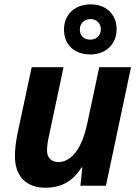

<svg xmlns="http://www.w3.org/2000/svg" viewBox="-20 -856 643 885"><path d="M48.8 -136.2Q48.8 -181.6 60.5 -239.3L126 -546.4H272.9L206.5 -233.4Q196.8 -191.4 196.8 -162.1Q196.8 -136.7 211.2 -122.8Q225.6 -108.9 250 -108.9Q278.3 -108.9 304 -128.9Q329.6 -148.9 348.6 -186Q369.6 -227.1 382.3 -287.1L437.5 -546.4H584L468.3 0H350.6L359.4 -84H355.5Q325.2 -36.1 284.9 -13.4Q244.6 9.3 189.9 9.3Q122.6 9.3 85.7 -29.1Q48.8 -67.4 48.8 -136.2ZM274.9 -719.7Q274.9 -753.9 290.3 -780.3Q305.7 -806.6 333.5 -821.3Q361.3 -835.9 397.5 -835.9Q432.6 -835.9 460 -821.8Q487.3 -807.6 502.4 -781.7Q517.6 -755.9 517.6 -721.7Q517.6 -687.5 502.2 -660.9Q486.8 -634.3 459.2 -619.6Q431.6 -605 396.5 -605Q359.9 -605 332.5 -618.9Q305.2 -632.8 290 -658.9Q274.9 -685.1 274.9 -719.7ZM444.8 -720.7Q444.8 -741.7 431.2 -754.9Q417.5 -768.1 397 -768.1Q375.5 -768.1 361.8 -754.6Q348.1 -741.2 348.1 -719.7Q348.1 -698.7 361.1 -686Q374 -673.3 396.5 -673.3Q418 -673.3 431.4 -687Q444.8 -700.7 444.8 -720.7Z"/></svg>

Font: Viking Open Sans
Style: Bold Italic
Weight: 700
Italic angle: -12°
Foundry: Ascender Corporation
Version: Version 2.000